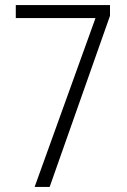

<svg xmlns="http://www.w3.org/2000/svg" viewBox="-20 -734 499 754"><path d="M116 0H175L412 -672V-714H42V-663H355Z"/></svg>

Font: Noto Sans Hebrew Condensed Light
Style: Regular
Weight: 300
Width: 3
Designer: Monotype Design Team
Foundry: Monotype Imaging Inc.
Version: Version 2.004